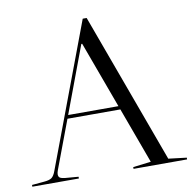

<svg xmlns="http://www.w3.org/2000/svg" viewBox="-114 -785 866 865"><g transform="rotate(-10 319.0 -353.0)"><path d="M117 -13 178 -8V0H-35V-8L21 -13Q46 -15 56.5 -23Q67 -31 75 -53L320 -706H338L590 -18L673 -8V0H428V-8L510 -18L416 -274H174L91 -53Q87 -42 87 -35Q87 -24 93.5 -19.5Q100 -15 117 -13ZM298 -595H294L180 -290H410Z"/></g></svg>

Font: Libre Caslon Display
Style: Regular
Weight: 400
Designer: Pablo Impallari, Rodrigo Fuenzalida
Foundry: Pablo Impallari, Rodrigo Fuenzalida
Version: Version 1.002